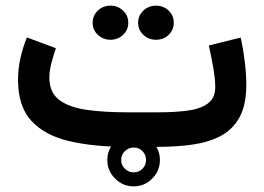

<svg xmlns="http://www.w3.org/2000/svg" viewBox="-20 -517 930 676"><path d="M538.6 0H425.3Q309.1 0 223.1 -20.3Q137.2 -40.5 90.3 -91.8Q43.5 -143.1 43.5 -235.4Q43.5 -275.4 52.2 -313.5Q61 -351.6 74.7 -385.3L176.8 -347.2Q168.9 -324.7 161.4 -296.6Q153.8 -268.6 153.8 -242.7Q154.3 -190.9 188.7 -165Q223.1 -139.2 284.2 -130.4Q345.2 -121.6 425.3 -121.6H539.6Q593.3 -121.6 638.4 -127.2Q683.6 -132.8 710.7 -151.9Q737.8 -170.9 737.8 -210Q737.8 -240.2 730.7 -280Q723.6 -319.8 715.3 -356.9L827.6 -384.8Q836.9 -341.8 842 -298.6Q847.2 -255.4 847.2 -218.8Q847.2 -147.9 823.5 -104.5Q799.8 -61 757.3 -38.6Q714.8 -16.1 658.9 -8.1Q603 0 538.6 0ZM466.3 -437Q466.3 -462.4 484.9 -479.7Q503.4 -497.1 529.3 -497.1Q555.7 -497.1 573.7 -479.7Q591.8 -462.4 591.8 -437Q591.8 -411.6 573.7 -394.3Q555.7 -377 529.3 -377Q503.4 -377 484.9 -394.3Q466.3 -411.6 466.3 -437ZM306.2 -437Q306.2 -462.4 324.5 -479.7Q342.8 -497.1 369.1 -497.1Q395 -497.1 413.3 -479.7Q431.6 -462.4 431.6 -437Q431.6 -411.6 413.3 -394.3Q395 -377 369.1 -377Q342.8 -377 324.5 -394.3Q306.2 -411.6 306.2 -437ZM357.9 46.4Q357.9 8.3 385.3 -18.8Q412.6 -45.9 450.7 -45.9Q488.8 -45.9 515.9 -18.8Q543 8.3 543 46.4Q543 84.5 515.9 111.8Q488.8 139.2 450.7 139.2Q412.6 139.2 385.3 111.8Q357.9 84.5 357.9 46.4ZM406.7 46.4Q406.7 64.5 419.7 77.1Q432.6 89.8 450.7 89.8Q469.2 89.8 481.7 77.1Q494.1 64.5 494.1 46.4Q494.1 27.8 481.7 15.1Q469.2 2.4 450.7 2.4Q432.6 2.4 419.7 15.1Q406.7 27.8 406.7 46.4Z"/></svg>

Font: Vazirmatn RD FD SemiBold
Style: Regular
Weight: 600
Designer: Saber Rastikerdar
Foundry: Saber Rastikerdar
Version: Version 33.003